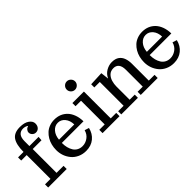

<svg xmlns="http://www.w3.org/2000/svg" viewBox="56 -1561 2362 2362"><g transform="rotate(-45 1237.0 -380.0)"><path d="M24.9 0V-54.7H120.1V-469.2H24.9V-523.9H120.1Q120.1 -652.3 162.1 -712.6Q204.1 -772.9 304.2 -772.9Q383.3 -772.9 427.2 -741.2Q471.2 -709.5 471.2 -668Q471.2 -629.4 450.2 -606.7Q429.2 -584 397.9 -584Q371.6 -584 351.8 -602.8Q332 -621.6 332 -649.9Q332 -667.5 346.9 -685.5Q361.8 -703.6 386.2 -710Q375.5 -720.2 356.2 -726.1Q336.9 -731.9 318.8 -731.9Q273.4 -731.9 247.8 -701.7Q222.2 -671.4 222.2 -606.9V-523.9H381.8L377.9 -469.2H225.1V-54.7H347.2V0Z M674.8 13.2Q615.2 13.2 566.2 -9.5Q517.1 -32.2 485.4 -70.3Q419.9 -149.4 419.9 -255.4Q419.9 -299.3 430.2 -340.8Q440.4 -382.3 461.4 -418Q482.4 -453.6 511.7 -480.7Q541 -507.8 581.5 -522.9Q621.1 -538.1 668.9 -538.1Q771 -538.1 836.9 -469.7Q869.1 -436 888.2 -384.5Q907.2 -333 908.2 -269H531.7V-265.1Q531.7 -180.2 567.9 -122.1Q585.9 -93.3 616 -76.7Q646 -60.1 685.1 -60.1Q735.8 -60.1 780.5 -91.8Q825.2 -123.5 840.8 -181.2L897.9 -163.1Q878.9 -82.5 820.3 -34.7Q761.7 13.2 674.8 13.2ZM535.2 -321.8H800.8Q798.8 -392.6 762 -436.3Q725.1 -480 671.9 -480Q618.2 -480 579.6 -436.3Q541 -392.6 535.2 -321.8Z M971.2 0V-57.1H1065.4V-469.2H970.2V-523.9H1170.4V-57.1H1266.1V0ZM1109.9 -616.7Q1080.1 -616.7 1058.8 -638.2Q1037.6 -659.7 1037.6 -689Q1037.6 -719.2 1058.8 -740.5Q1080.1 -761.7 1109.9 -761.7Q1139.2 -761.7 1160.9 -740.2Q1182.6 -718.8 1182.6 -689Q1182.6 -659.7 1160.9 -638.2Q1139.2 -616.7 1109.9 -616.7Z M1296.9 0V-54.7H1392.1V-469.2H1296.9V-523.9L1481.9 -532.2L1494.1 -425.8Q1518.1 -480.5 1567.6 -509.3Q1617.2 -538.1 1668 -538.1Q1729 -538.1 1764.4 -512.5Q1799.8 -486.8 1814.9 -443.8Q1830.1 -400.9 1830.1 -348.1V-54.7H1930.2V0H1635.7V-54.7H1725.1V-347.2Q1725.1 -410.6 1700.2 -440.9Q1675.3 -471.2 1631.8 -471.2Q1581.1 -471.2 1551.5 -442.1Q1522 -413.1 1509.5 -370.4Q1497.1 -327.6 1497.1 -286.1V-54.7H1585.9V0Z M2203.1 13.2Q2143.6 13.2 2094.5 -9.5Q2045.4 -32.2 2013.7 -70.3Q1948.2 -149.4 1948.2 -255.4Q1948.2 -299.3 1958.5 -340.8Q1968.8 -382.3 1989.7 -418Q2010.7 -453.6 2040 -480.7Q2069.3 -507.8 2109.9 -522.9Q2149.4 -538.1 2197.3 -538.1Q2299.3 -538.1 2365.2 -469.7Q2397.5 -436 2416.5 -384.5Q2435.5 -333 2436.5 -269H2060.1V-265.1Q2060.1 -180.2 2096.2 -122.1Q2114.3 -93.3 2144.3 -76.7Q2174.3 -60.1 2213.4 -60.1Q2264.2 -60.1 2308.8 -91.8Q2353.5 -123.5 2369.1 -181.2L2426.3 -163.1Q2407.2 -82.5 2348.6 -34.7Q2290 13.2 2203.1 13.2ZM2063.5 -321.8H2329.1Q2327.1 -392.6 2290.3 -436.3Q2253.4 -480 2200.2 -480Q2146.5 -480 2107.9 -436.3Q2069.3 -392.6 2063.5 -321.8Z"/></g></svg>

Font: Trocchi
Style: Regular
Weight: 400
Designer: Vernon Adams
Foundry: Vernon Adams
Version: Version 1.101; ttfautohint (v1.8.4.7-5d5b);gftools[0.9.27]